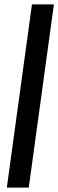

<svg xmlns="http://www.w3.org/2000/svg" viewBox="-20 -851 264 871"><path d="M11 0 125 -831H224.5L110.5 0Z"/></svg>

Font: Merriweather 96pt
Style: Italic
Weight: 400
Italic angle: -7.8°
Version: Version 2.101